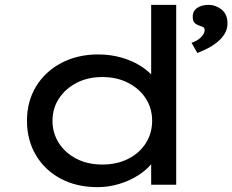

<svg xmlns="http://www.w3.org/2000/svg" viewBox="-20 -760 956 790"><path d="M381 10Q295 10 229.5 -25Q164 -60 127.5 -122Q91 -184 91 -263Q91 -343 128.5 -404.5Q166 -466 232.5 -501Q299 -536 384 -536Q435 -536 480 -523Q525 -510 559.5 -488Q594 -466 613 -441Q632 -416 632 -391L602 -389V-740H705V0H602V-138L622 -133Q622 -109 602 -84.5Q582 -60 548.5 -38.5Q515 -17 471.5 -3.5Q428 10 381 10ZM401 -83Q461 -83 507.5 -106.5Q554 -130 580 -171Q606 -212 606 -263Q606 -314 580 -354.5Q554 -395 507.5 -419Q461 -443 401 -443Q341 -443 295 -419Q249 -395 222.5 -354.5Q196 -314 196 -263Q196 -212 222.5 -171Q249 -130 295 -106.5Q341 -83 401 -83ZM792 -542 768 -584Q782 -588 794 -596Q806 -604 814 -615Q822 -626 822 -636Q822 -644 817 -647.5Q812 -651 802 -654Q789 -658 781 -665.5Q773 -673 773 -691Q773 -715 791.5 -727.5Q810 -740 838 -740Q867 -740 891.5 -721Q916 -702 916 -663Q916 -640 904 -620.5Q892 -601 872.5 -585.5Q853 -570 831.5 -559.5Q810 -549 792 -542Z"/></svg>

Font: Lexend Mega
Style: Regular
Weight: 400
Designer: Bonnie Shaver-Troup, Thomas Jockin
Foundry: Lexend
Version: Version 1.007